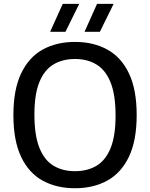

<svg xmlns="http://www.w3.org/2000/svg" viewBox="-20 -967 778 996"><path d="M369 9.5Q273 9.5 201 -30.2Q129 -70 89.2 -154Q49.5 -238 49.5 -370Q49.5 -502 89.5 -586Q129.5 -670 201.2 -709.8Q273 -749.5 369 -749.5Q465.5 -749.5 537.5 -709.5Q609.5 -669.5 649.2 -585.8Q689 -502 689 -370Q689 -238 649 -154.2Q609 -70.5 537 -30.5Q465 9.5 369 9.5ZM369 -79Q433.5 -79 480.8 -107.2Q528 -135.5 553.8 -198.8Q579.5 -262 579.5 -367Q579.5 -475.5 553.5 -539.8Q527.5 -604 480.2 -632.5Q433 -661 369 -661Q305 -661 257.8 -633Q210.5 -605 184.5 -541.8Q158.5 -478.5 158.5 -373Q158.5 -264.5 184.5 -200Q210.5 -135.5 257.8 -107.2Q305 -79 369 -79ZM418.5 -802 483.5 -947H569.5L498 -802ZM240 -802 305.5 -947H391L319.5 -802Z"/></svg>

Font: Encode Sans SC Medium
Style: Regular
Weight: 500
Version: Version 3.002